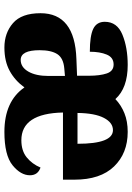

<svg xmlns="http://www.w3.org/2000/svg" viewBox="116 -706 600 872"><g transform="rotate(90 416.0 -270.0)"><path d="M196 10Q258 10 302 -14Q346 -38 377 -81Q440 10 579 10Q685 10 730.5 -27Q776 -64 776 -106Q776 -142 741 -154Q725 -116 695 -91.5Q665 -67 617 -67Q495 -67 491 -256H796V-308Q796 -426 736 -488Q676 -550 579 -550Q531 -550 494 -535Q457 -520 430 -494Q380 -550 275 -550Q196 -550 137.5 -526Q79 -502 79 -446Q79 -409 111 -393.5Q143 -378 215 -378Q215 -424 228 -455Q241 -486 273 -486Q303 -486 313.5 -455Q324 -424 324 -374V-320L248 -317Q40 -310 40 -154Q40 -68 85 -29Q130 10 196 10ZM493 -322Q494 -401 515.5 -442Q537 -483 571 -483Q633 -483 633 -322ZM252 -64Q208 -64 208 -150Q208 -203 226 -230.5Q244 -258 291 -262L325 -265V-191Q325 -133 305 -98.5Q285 -64 252 -64Z"/></g></svg>

Font: Noto Serif SemiCondensed Extra
Style: Regular
Weight: 800
Width: 4
Designer: Monotype Design Team
Foundry: Monotype Imaging Inc.
Version: Version 1.002